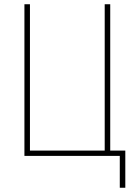

<svg xmlns="http://www.w3.org/2000/svg" viewBox="-20 -734 640 904"><path d="M95 0V-714H121V-25H473V-714H499V-25H570V150H544V0Z"/></svg>

Font: Noto Sans Mono Thin
Style: Regular
Weight: 100
Designer: Monotype Design Team
Foundry: Monotype Imaging Inc.
Version: Version 2.014